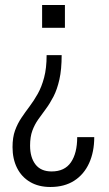

<svg xmlns="http://www.w3.org/2000/svg" viewBox="-20 -531 434 766"><path d="M181 215Q134 215 100 195Q66 175 48 139Q30 103 30 56Q30 17 40 -10.5Q50 -38 65.5 -61Q81 -84 98 -106.5Q115 -129 130.5 -156.5Q146 -184 156 -221.5Q166 -259 166 -311H226Q226 -254 217 -214Q208 -174 193.5 -146Q179 -118 163 -96.5Q147 -75 132.5 -54.5Q118 -34 109 -9.5Q100 15 100 50Q100 97 121.5 125Q143 153 186 153Q238 153 263 116.5Q288 80 288 16H356Q356 75 335.5 120Q315 165 276 190Q237 215 181 215ZM239 -511V-420H148V-511Z"/></svg>

Font: Instrument Sans Condensed
Style: Regular
Weight: 400
Width: 3
Designer: Rodrigo Fuenzalida
Foundry: fragTYPE
Version: Version 1.000;gftools[0.9.28]